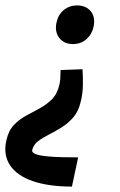

<svg xmlns="http://www.w3.org/2000/svg" viewBox="-51 -490 443 710"><path d="M254 -234Q256 -209 255.5 -175.5Q255 -142 247 -112Q239 -78 220 -56Q201 -34 177 -19Q153 -4 130 7.5Q107 19 90 32Q73 45 68 65Q66 74 81 80Q96 86 133.5 89Q171 92 238 92L215 200Q130 200 71 180Q12 160 -14 121Q-40 82 -27 27Q-19 -8 1 -28.5Q21 -49 46 -62.5Q71 -76 96 -89.5Q121 -103 141 -123Q161 -143 169 -178Q171 -187 172 -201Q173 -215 173 -231ZM234 -470Q257 -470 272.5 -459.5Q288 -449 294 -431.5Q300 -414 295 -391Q289 -363 268.5 -345Q248 -327 218 -327Q196 -327 180.5 -338Q165 -349 159 -367Q153 -385 158 -407Q164 -436 185 -453Q206 -470 234 -470Z"/></svg>

Font: Ysabeau
Style: Bold Italic
Weight: 700
Italic angle: -12°
Designer: Christian Thalmann (Catharsis Fonts)
Version: Version 2.002